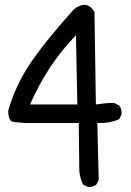

<svg xmlns="http://www.w3.org/2000/svg" viewBox="-20 -776 540 789"><path d="M340.8 -7.8 321.3 -17.6Q303.7 -52.7 305.7 -97.7L303.7 -270.5H85.9Q52.7 -272.5 33.7 -275.4Q14.6 -278.3 13.7 -321.3Q43 -422.9 102.5 -512.7Q162.1 -602.5 284.2 -738.3Q337.9 -779.3 368.2 -726.6L374 -346.7Q426.8 -354.5 450.2 -352.5L469.7 -342.8Q481.4 -327.1 479.5 -305.7L469.7 -286.1Q428.7 -268.6 379.9 -270.5L385.7 -37.1L376 -17.6Q362.3 -5.9 340.8 -7.8ZM297.9 -346.7 292 -630.9Q228.5 -565.4 182.6 -494.1Q136.7 -422.9 103.5 -346.7Z"/></svg>

Font: NaikaiFont
Style: Regular-Lite
Weight: 400
Version: Version 1.67